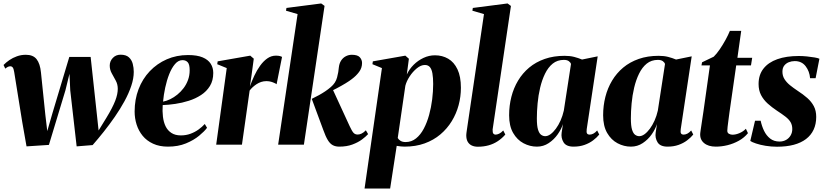

<svg xmlns="http://www.w3.org/2000/svg" viewBox="-22 -837 4774 1111"><path d="M131.5 10 106.5 -132 60 -421Q57 -440 51.5 -446.8Q46 -453.5 37.5 -453.5Q30.5 -453.5 23.8 -450.2Q17 -447 8.5 -440L-1.5 -461Q13 -476 32.2 -489.2Q51.5 -502.5 75.8 -511.2Q100 -520 127.5 -520Q170 -520 190 -494.2Q210 -468.5 215 -418L240.5 -171.5L251.5 -78.5L281 -180.5L379 -507.5H502.5L538 -180L548.5 -82L594 -156Q612 -185.5 624.5 -209.8Q637 -234 644.8 -254Q652.5 -274 656 -291.2Q659.5 -308.5 659.5 -323Q659.5 -349 648 -370.2Q636.5 -391.5 624.8 -412.5Q613 -433.5 613 -457.5Q613 -483 630.8 -501.8Q648.5 -520.5 675.5 -520.5Q707.5 -520.5 724 -505.2Q740.5 -490 746.2 -467.2Q752 -444.5 752 -421Q752 -383 737.5 -339.8Q723 -296.5 698.2 -251.2Q673.5 -206 642.5 -161.2Q611.5 -116.5 578.5 -75Q545.5 -33.5 514 2.5L421.5 10L384.5 -314L380 -410L356.5 -314L261 1.5Z M1176 -97.5Q1161.5 -77.5 1130.5 -51.8Q1099.5 -26 1054 -7.2Q1008.5 11.5 950 11.5Q900.5 11.5 863.8 -5.5Q827 -22.5 803.5 -51.2Q780 -80 768.5 -116.2Q757 -152.5 757 -191.5Q757 -261.5 779.8 -321Q802.5 -380.5 844.5 -424.8Q886.5 -469 943 -493.8Q999.5 -518.5 1066 -518.5Q1118.5 -518.5 1150.5 -505Q1182.5 -491.5 1197.2 -468.2Q1212 -445 1212 -415Q1212 -371 1192.8 -339.5Q1173.5 -308 1141.2 -287Q1109 -266 1070.2 -253.8Q1031.5 -241.5 992 -235.8Q952.5 -230 919.5 -229Q917 -194 920.8 -162.2Q924.5 -130.5 936.2 -106.2Q948 -82 969.8 -67.8Q991.5 -53.5 1024.5 -53.5Q1054.5 -53.5 1080.2 -63Q1106 -72.5 1126.8 -87.5Q1147.5 -102.5 1163 -119.5ZM1034 -489Q1010 -489 990.8 -466.5Q971.5 -444 957.2 -408Q943 -372 934 -330Q925 -288 921.5 -249Q941.5 -252.5 963 -263Q984.5 -273.5 1004.5 -289.8Q1024.5 -306 1040.5 -327.2Q1056.5 -348.5 1066 -374.5Q1075.5 -400.5 1075.5 -430.5Q1075.5 -464.5 1064.2 -476.8Q1053 -489 1034 -489Z M1229 0 1290 -443 1235 -465.5 1237.5 -482 1426 -515 1446.5 -497.5 1434.5 -408.5 1424 -337Q1435 -367.5 1449.5 -398.8Q1464 -430 1482.8 -456.2Q1501.5 -482.5 1524.5 -498.8Q1547.5 -515 1574.5 -515Q1589 -515 1597.8 -512.5Q1606.5 -510 1610 -507.5L1578.5 -349.5Q1575 -353.5 1557 -360.5Q1539 -367.5 1519 -367.5Q1503.5 -367.5 1489.2 -362.8Q1475 -358 1462.8 -350Q1450.5 -342 1440.2 -332.5Q1430 -323 1422.5 -313L1378 0Z M1587.5 0 1700 -755.5 1633 -775 1635.5 -791 1836.5 -817 1856 -803 1736.5 0ZM1941 11.5Q1919.5 11.5 1903.5 3Q1887.5 -5.5 1874.8 -26.5Q1862 -47.5 1848.5 -85.5L1782 -265Q1805 -276 1824.2 -286.8Q1843.5 -297.5 1860.2 -308.8Q1877 -320 1892.5 -333.5Q1920 -356.5 1928.5 -389.2Q1937 -422 1938.5 -445.5Q1941 -469.5 1951.5 -486Q1962 -502.5 1978.5 -511.2Q1995 -520 2013.5 -520Q2047.5 -520 2060.2 -505.5Q2073 -491 2073 -472.5Q2073 -444 2056 -421Q2039 -398 2014 -379.5Q2001.5 -369.5 1977.8 -355Q1954 -340.5 1924.5 -325Q1895 -309.5 1865.2 -295.5Q1835.5 -281.5 1809.5 -271.5L1903 -320.5L2001.5 -106.5Q2014.5 -78.5 2023.5 -68.5Q2032.5 -58.5 2048 -58.5Q2058.5 -58.5 2070.5 -64.2Q2082.5 -70 2095 -83L2108 -61Q2095.5 -47 2072.8 -30Q2050 -13 2017.2 -0.8Q1984.5 11.5 1941 11.5Z M2087.5 254 2188 -443 2133 -465.5 2135.5 -482 2323.5 -515 2344 -497 2332 -406Q2346 -436.5 2371.2 -461.8Q2396.5 -487 2428.5 -502Q2460.5 -517 2495 -517Q2537.5 -517 2571.5 -497.2Q2605.5 -477.5 2625.2 -435.8Q2645 -394 2645 -329Q2645 -278 2631.8 -228.5Q2618.5 -179 2592 -135.8Q2565.5 -92.5 2526.2 -59.2Q2487 -26 2435 -7.2Q2383 11.5 2319 11.5Q2308 11.5 2296.2 10.2Q2284.5 9 2273.5 7L2235.5 254ZM2279.5 -38.5Q2285 -28.5 2296.2 -21.8Q2307.5 -15 2325 -15Q2359 -15 2385.2 -36Q2411.5 -57 2430.2 -92.5Q2449 -128 2461 -171.8Q2473 -215.5 2478.8 -262Q2484.5 -308.5 2484.5 -351Q2484.5 -387.5 2480.2 -412Q2476 -436.5 2465.5 -448.8Q2455 -461 2436.5 -461Q2413.5 -461 2389.8 -441.5Q2366 -422 2348 -394.2Q2330 -366.5 2323.5 -340.5Z M2828.5 -87.5Q2828 -69.5 2832.8 -63.8Q2837.5 -58 2845.5 -58Q2854 -58 2865.8 -63.2Q2877.5 -68.5 2890 -82L2902 -58.5Q2882.5 -36 2858.2 -20Q2834 -4 2805.2 4Q2776.5 12 2743 12Q2723 12 2708 5Q2693 -2 2684.5 -16.5Q2676 -31 2676 -55Q2676 -59.5 2677 -67.2Q2678 -75 2679.5 -85.2Q2681 -95.5 2682.5 -105.5L2778.5 -755.5L2711.5 -775L2714 -791L2915 -817L2934.5 -802.5Z M3373 -89.5Q3370.5 -70.5 3375.2 -64.2Q3380 -58 3389 -58Q3400 -58 3411 -63.5Q3422 -69 3433.5 -82L3445.5 -58.5Q3431.5 -41 3410 -24.8Q3388.5 -8.5 3360.2 1.5Q3332 11.5 3297 11.5Q3254 11.5 3238.8 -13.8Q3223.5 -39 3228 -69.5L3235.5 -119Q3226 -89.5 3205 -59.5Q3184 -29.5 3153.2 -9Q3122.5 11.5 3085 11.5Q3044.5 11.5 3007.5 -8Q2970.5 -27.5 2947.2 -67.8Q2924 -108 2924 -170Q2924 -225.5 2937 -276.5Q2950 -327.5 2975.8 -370.5Q3001.5 -413.5 3040 -445.8Q3078.5 -478 3130 -496Q3181.5 -514 3245 -514Q3276 -514 3300.2 -507.8Q3324.5 -501.5 3346 -492.5L3436.5 -511ZM3282 -466.5Q3280 -475 3269.8 -482.8Q3259.5 -490.5 3241 -490.5Q3203 -490.5 3176.2 -468.8Q3149.5 -447 3131.8 -410.5Q3114 -374 3103.5 -329.5Q3093 -285 3088.8 -238.8Q3084.5 -192.5 3084.5 -152Q3084.5 -109 3091.2 -87Q3098 -65 3109.2 -57Q3120.5 -49 3133 -49Q3148 -49 3163.8 -60.5Q3179.5 -72 3194.5 -92.2Q3209.5 -112.5 3221.5 -139.2Q3233.5 -166 3240.5 -197Z M3917 -89.5Q3914.5 -70.5 3919.2 -64.2Q3924 -58 3933 -58Q3944 -58 3955 -63.5Q3966 -69 3977.5 -82L3989.5 -58.5Q3975.5 -41 3954 -24.8Q3932.5 -8.5 3904.2 1.5Q3876 11.5 3841 11.5Q3798 11.5 3782.8 -13.8Q3767.5 -39 3772 -69.5L3779.5 -119Q3770 -89.5 3749 -59.5Q3728 -29.5 3697.2 -9Q3666.5 11.5 3629 11.5Q3588.5 11.5 3551.5 -8Q3514.5 -27.5 3491.2 -67.8Q3468 -108 3468 -170Q3468 -225.5 3481 -276.5Q3494 -327.5 3519.8 -370.5Q3545.5 -413.5 3584 -445.8Q3622.5 -478 3674 -496Q3725.5 -514 3789 -514Q3820 -514 3844.2 -507.8Q3868.5 -501.5 3890 -492.5L3980.5 -511ZM3826 -466.5Q3824 -475 3813.8 -482.8Q3803.5 -490.5 3785 -490.5Q3747 -490.5 3720.2 -468.8Q3693.5 -447 3675.8 -410.5Q3658 -374 3647.5 -329.5Q3637 -285 3632.8 -238.8Q3628.5 -192.5 3628.5 -152Q3628.5 -109 3635.2 -87Q3642 -65 3653.2 -57Q3664.5 -49 3677 -49Q3692 -49 3707.8 -60.5Q3723.5 -72 3738.5 -92.2Q3753.5 -112.5 3765.5 -139.2Q3777.5 -166 3784.5 -197Z M4199 -186.5Q4195.5 -161 4192.8 -139.5Q4190 -118 4188.2 -103Q4186.5 -88 4186.5 -80.5Q4186.5 -68 4196.2 -62.8Q4206 -57.5 4216.5 -57.5Q4235.5 -57.5 4257.2 -66.8Q4279 -76 4294 -92L4306 -66.5Q4284.5 -40 4253.5 -22.8Q4222.5 -5.5 4188 3Q4153.5 11.5 4120 11.5Q4076 11.5 4051.2 -9.8Q4026.5 -31 4030 -67Q4030.5 -72 4032 -82.2Q4033.5 -92.5 4035.8 -107.8Q4038 -123 4041.2 -144Q4044.5 -165 4048.5 -192.5L4086 -458.5H4037L4040.5 -476.5L4108 -509Q4124.5 -525 4142.5 -551.2Q4160.5 -577.5 4176.2 -606.2Q4192 -635 4201.5 -658.5H4267L4245 -502.5H4330.5L4323.5 -458.5H4238Z M4697.5 -384.5H4665.5Q4662.5 -424 4639.8 -453.8Q4617 -483.5 4577 -483.5Q4558.5 -483.5 4542.2 -477Q4526 -470.5 4515.8 -457.2Q4505.5 -444 4505.5 -422Q4505.5 -398 4517.5 -379Q4529.5 -360 4549.2 -344Q4569 -328 4593 -312Q4625.5 -291 4649.5 -269.8Q4673.5 -248.5 4687.2 -222.5Q4701 -196.5 4701 -160.5Q4701 -119 4686 -86.8Q4671 -54.5 4642 -32.5Q4613 -10.5 4571 0.8Q4529 12 4474 12Q4441 12 4408.8 6.8Q4376.5 1.5 4352.2 -6.8Q4328 -15 4319.5 -21.5L4347 -138.5H4379.5Q4386 -107.5 4399.2 -80Q4412.5 -52.5 4434.5 -35.2Q4456.5 -18 4488.5 -18Q4510 -18 4526.8 -27.5Q4543.5 -37 4553 -53.5Q4562.5 -70 4562.5 -90Q4562.5 -113 4552.8 -129.8Q4543 -146.5 4523 -162Q4503 -177.5 4473 -197Q4444.5 -216 4420.5 -237.5Q4396.5 -259 4382 -286.5Q4367.5 -314 4367.5 -351Q4367.5 -404 4395.8 -440Q4424 -476 4476 -494.5Q4528 -513 4600.5 -513Q4622.5 -513 4647.2 -510.5Q4672 -508 4692 -504.5Q4712 -501 4719.5 -497Z"/></svg>

Font: Merriweather 144pt ExtraBold
Style: Italic
Weight: 800
Italic angle: -7.8°
Version: Version 2.101